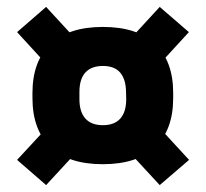

<svg xmlns="http://www.w3.org/2000/svg" viewBox="-20 -583 596 556"><path d="M277.5 -107.5Q178 -107.5 126 -157.2Q74 -207 74 -299V-314Q74 -405.5 126 -455.2Q178 -505 278 -505Q378 -505 429.8 -455.2Q481.5 -405.5 481.5 -314V-299Q481.5 -207 429.5 -157.2Q377.5 -107.5 277.5 -107.5ZM278 -220.5Q311.5 -220.5 328.5 -239.8Q345.5 -259 345.5 -296L345 -316.5Q344.5 -353.5 328 -372.8Q311.5 -392 278 -392Q244.5 -392 227.2 -373Q210 -354 210 -316.5V-296Q210 -259 227.2 -239.8Q244.5 -220.5 278 -220.5ZM340 -158 423.5 -233 527.5 -120 442.5 -47ZM135 -234 216 -158 113.5 -47 29.5 -120ZM213.5 -454.5 127.5 -383 29.5 -490 113.5 -563ZM421.5 -375 340 -451.5 442.5 -563 527 -490Z"/></svg>

Font: Anek Kannada
Style: Bold
Weight: 700
Version: Version 1.003